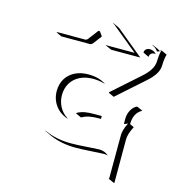

<svg xmlns="http://www.w3.org/2000/svg" viewBox="-118 -765 922 1009"><g transform="rotate(15 343.5 -260.0)"><path d="M97.7 -541.3 103 -543.2H252.9Q261.2 -543.2 268.1 -552.2L308.6 -605.7H316.4L333.7 -581.8L333 -580.8L299.6 -536.9Q292.2 -527.1 283 -527.1H127.7ZM175.3 -27.6Q239.3 2.9 322.3 2.9Q354.5 2.9 407.6 -1Q460.7 -4.9 473.6 -4.9Q504.2 -4.9 525.6 14.2L521 13.2Q512.7 11.5 503.7 11.5Q490.7 11.5 437.9 15Q385 18.6 352.5 18.6Q269.8 18.6 207 -10.7L176.8 -24.9ZM178.7 -244.1Q178.7 -281.7 196 -310.7Q213.4 -339.6 244.9 -355.3Q276.4 -371.1 317.4 -371.1Q377 -371.1 414.3 -344.7L408.7 -346.2Q381.6 -355 347.4 -355Q306.9 -355 275.9 -339.5Q244.9 -324 227.8 -295.7Q210.7 -267.3 210.7 -230.2Q210.7 -195.8 226.3 -166.9Q241.9 -137.9 270 -120.4L272.2 -117.7Q228.8 -131.1 203.7 -165.4Q178.7 -199.7 178.7 -244.1ZM307.6 -156.2 309.6 -159.7Q328.9 -170.2 349.6 -174Q370.4 -177.7 400.4 -177.7H441.4V-162.1H430.7Q399.9 -162.1 378.9 -157.8Q357.9 -153.6 337.6 -142.3ZM365 -542.7 365.5 -544.7Q368.7 -543 372.1 -543.2H522L383.5 -657Q377.9 -661.6 372.8 -663.8L374.3 -665.3L404.5 -651.1Q409.4 -648.9 414.8 -644.3L557.4 -527.1H402.1Q398.4 -527.1 395 -528.8ZM445.8 -305.4 446.3 -308.6Q460.7 -321.5 518.4 -372.8Q576.2 -424.1 590.6 -437Q603.8 -448.7 613.3 -459.2Q622.8 -469.7 631 -481.9Q639.2 -494.1 643.3 -507.6Q647.5 -521 647.5 -535.2Q647.5 -546.1 649.3 -562.1Q651.1 -578.1 654.3 -589.1Q652.3 -588.6 645.4 -584.7Q638.4 -580.8 633.5 -580.8Q622.1 -598.1 601.6 -606.7L604.2 -607.7L634.3 -594.5Q639.9 -592 646.2 -587.4Q653.3 -591.3 657.2 -591.6L687.3 -577.4Q683.6 -567.6 681.5 -550Q679.4 -532.5 679.4 -521.2Q679.4 -506.6 675.3 -492.9Q671.1 -479.2 662.8 -466.9Q654.5 -454.6 644.9 -444Q635.3 -433.3 621.8 -421.4L475.8 -291.5ZM561.5 130.9 564 128.7 564.5 -106.4Q564.5 -134.8 585.2 -175.8Q582.3 -174.8 578.9 -172.7Q575.4 -170.7 572.3 -169.4Q569.1 -168.2 564.5 -168.2V-195.3Q564.5 -218.8 574.5 -239.5Q584.5 -260.3 602.5 -271.5L610.4 -273.4L640.4 -259.5Q628.9 -254.2 620.1 -245Q611.3 -235.8 606.3 -225.1Q601.3 -214.4 598.9 -203.2Q596.4 -192.1 596.4 -181.2V-175L618.9 -164.6Q596.4 -121.3 596.4 -92.3V144.8H592.5ZM566.7 -557.9Q567.4 -569.3 575.3 -575.8Q583.3 -582.3 595.5 -582.5Q605.5 -582.5 614.9 -578.2Q624.3 -574 630.9 -565.9L627.9 -566.4Q627 -566.4 625.5 -566.4Q613.8 -566.4 606.2 -560.1Q598.6 -553.7 598.6 -541.7L568.4 -555.9Z"/></g></svg>

Font: AgreloyOut1
Style: Medium
Weight: 400
Designer: gluk
Foundry: gluk
Version: Version 0.27